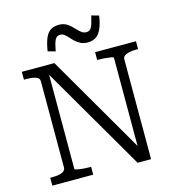

<svg xmlns="http://www.w3.org/2000/svg" viewBox="-131 -1043 1072 1157"><g transform="rotate(-15 405.0 -465.0)"><path d="M52 0V-49H63Q88 -49 107 -52.5Q126 -56 137 -65Q148 -74 148 -88V-625Q148 -640 137 -647.5Q126 -655 107 -658Q88 -661 63 -661H52V-710H255L621 -79L610 -74V-648Q610 -652 596.5 -654.5Q583 -657 563 -659Q543 -661 523 -661H509V-710H764V-661H753Q729 -661 709.5 -657Q690 -653 679 -645Q668 -637 668 -622V0H584L191 -676L206 -677V-62Q206 -59 220 -56Q234 -53 254.5 -51Q275 -49 293 -49H307V0ZM481 -778Q457 -778 439 -787Q421 -796 407 -809Q393 -822 381.5 -835Q370 -848 358.5 -857Q347 -866 333 -866Q317 -866 307.5 -856Q298 -846 292.5 -826.5Q287 -807 281 -776L234 -789Q242 -840 255 -870Q268 -900 289 -913Q310 -926 341 -926Q364 -926 381.5 -917.5Q399 -909 412.5 -896Q426 -883 438 -870Q450 -857 462.5 -848.5Q475 -840 490 -840Q506 -840 515.5 -850Q525 -860 531 -880Q537 -900 544 -930L590 -917Q582 -866 568 -835.5Q554 -805 533 -791.5Q512 -778 481 -778Z"/></g></svg>

Font: Roboto Serif 20pt Light
Style: Regular
Weight: 300
Version: Version 1.008